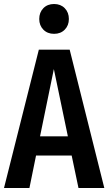

<svg xmlns="http://www.w3.org/2000/svg" viewBox="-22 -939 541 959"><path d="M370 0 336 -162H158L125 0H-2L172 -691H326L499 0ZM178 -258H317L247 -594ZM322 -844Q322 -812 301.5 -791Q281 -770 248 -770Q215 -770 194.5 -791Q174 -812 174 -844Q174 -877 194.5 -898Q215 -919 248 -919Q281 -919 301.5 -898Q322 -877 322 -844Z"/></svg>

Font: Fira Sans Extra Condensed Medium
Style: Regular
Weight: 500
Width: 1
Designer: Carrois Corporate & Edenspiekermann AG
Foundry: Carrois Corporate GbR & Edenspiekermann AG
Version: Version 4.203